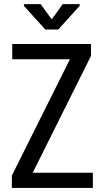

<svg xmlns="http://www.w3.org/2000/svg" viewBox="-20 -928 514 948"><path d="M141.6 -75.2H438.5V0H38.6V-61L325.2 -635.3H40.5V-710.9H429.2V-651.9ZM235.4 -832.5 289.6 -907.7H373.5V-899.4L267.6 -782.2H203.6L98.1 -898.9V-907.7H180.7Z"/></svg>

Font: Franco
Style: Regular
Weight: 400
Designer: Google
Version: Version 1.200311; 2013